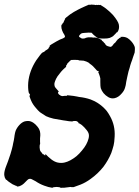

<svg xmlns="http://www.w3.org/2000/svg" viewBox="-30 -838 660 911"><path d="M392 -816Q397 -818 397 -818L394 -816L392 -814L396 -815Q400 -815 403 -816Q408 -817 408 -816Q408 -815 412.5 -815.5Q417 -816 417 -815.5Q417 -815 420.5 -814.5Q424 -814 425 -814Q427 -814 427 -815H429Q435 -813 435 -815H437Q439 -814 441.5 -814Q444 -814 444 -815Q444 -816 448.5 -813.5Q453 -811 460.5 -806Q468 -801 472 -798Q490 -784 506 -767Q531 -737 534 -721Q535 -717 535 -710.5Q535 -704 534 -701Q532 -693 529 -689Q528 -687 527.5 -686Q527 -685 526 -685Q524 -686 519 -679Q512 -671 506 -666Q498 -661 490 -658Q481 -655 462 -655Q452 -655 447 -655.5Q442 -656 437.5 -657Q433 -658 430 -660Q427 -662 421 -667Q414 -672 409 -678Q405 -684 400 -683Q397 -683 396.5 -682.5Q396 -682 395 -683Q394 -684 387 -683Q383 -683 371 -682Q359 -681 358 -680Q355 -680 348 -672Q344 -667 345 -664.5Q346 -662 352 -659Q354 -658 356 -656.5Q358 -655 362 -655Q373 -655 373 -657Q373 -657 375 -657L377 -658Q377 -659 378.5 -659Q380 -659 382.5 -659.5Q385 -660 388 -661H390H392H396H398Q400 -661 401 -661H402H404Q412 -659 416 -659L415 -660Q414 -661 415 -661L418 -660Q421 -659 427 -659Q438 -657 446 -652Q448 -650 452 -649L455 -647H453H452L453 -645Q455 -643 459 -641L461 -639Q460 -639 462.5 -637Q465 -635 464.5 -634.5Q464 -634 466.5 -632.5Q469 -631 469 -630Q469 -627 475 -622Q479 -619 488 -617Q494 -615 497 -616Q503 -619 510 -630Q512 -632 512 -632Q513 -632 516.5 -635.5Q520 -639 520 -640Q522 -643 523 -644Q523 -645 523 -645L525 -646Q527 -648 526 -648Q526 -649 526.5 -649Q527 -649 528 -650Q530 -651 529.5 -651.5Q529 -652 531 -653Q537 -656 535 -656Q535 -657 536 -657Q536 -658 538 -658Q541 -659 542 -660L544 -661L543 -662L541 -663H544Q560 -665 574 -658Q584 -652 592 -643Q604 -630 609 -616L610 -611V-603Q610 -594 609 -589Q606 -579 601 -566Q600 -561 597 -553.5Q594 -546 592 -540Q590 -534 588 -527.5Q586 -521 585 -516Q580 -503 574 -474Q571 -460 569 -450Q567 -432 563 -421Q559 -407 547 -394Q532 -376 513 -372Q498 -369 484 -377Q457 -393 448 -420Q446 -427 446 -449Q446 -460 446 -466Q444 -476 439 -489L436 -495L437 -496Q440 -500 435 -502Q433 -502 432.5 -501.5Q432 -501 431 -502Q430 -503 424 -510Q411 -526 397 -535Q392 -539 390 -541Q382 -546 367 -550Q361 -551 352.5 -551Q344 -551 344 -552Q343 -554 324 -554Q311 -554 308.5 -553.5Q306 -553 302 -549Q287 -535 288 -533Q289 -533 288.5 -532.5Q288 -532 286 -530Q282 -525 284 -523Q285 -521 276 -514Q260 -500 243 -476Q235 -464 231 -452Q228 -444 228 -439Q228 -434 229 -430Q231 -423 241 -413Q247 -407 248 -405L249 -404L248 -403Q245 -400 245 -397Q245 -394 248 -393Q249 -392 248.5 -391.5Q248 -391 250 -389.5Q252 -388 254 -387Q254 -387 255 -387Q254 -386 258.5 -384Q263 -382 267 -382Q271 -382 271 -382.5Q271 -383 275 -383Q279 -383 279 -383.5Q279 -384 283 -383Q289 -383 289 -386Q290 -387 291 -386Q292 -386 318 -383Q331 -381 335.5 -380Q340 -379 345 -378Q374 -375 400 -366Q418 -359 431 -351Q435 -348 440 -345Q459 -332 476 -312Q485 -300 492 -287Q517 -243 514 -190Q513 -173 512 -165Q511 -162 510.5 -156.5Q510 -151 509 -148Q504 -129 498 -112Q484 -78 461 -47Q435 -14 400 11Q377 28 352 38Q329 47 319 50Q314 50 310 50Q305 48 297 50Q271 54 259 53Q255 52 255 52Q256 50 239 49Q233 49 227 50Q220 51 220 52Q220 53 218 53Q216 53 213 52Q202 51 180 43Q158 35 139 22Q129 16 120 12Q108 7 99 17Q81 37 70 42Q61 47 54 47Q50 47 50 46Q50 44 45 43Q44 43 42.5 42.5Q41 42 38 40Q31 38 23 32Q15 26 14 26Q13 26 11 24Q9 22 8 21.5Q7 21 5 19Q1 14 0 15Q-1 16 -2 14Q-3 12 -4.5 9.5Q-6 7 -7 5Q-10 -5 -10 -11Q-10 -27 0 -52Q2 -57 3.5 -61Q5 -65 8 -73Q22 -112 26 -129Q27 -132 28 -137Q29 -142 30.5 -147.5Q32 -153 32 -156Q36 -172 38 -187Q38 -191 39 -195Q41 -208 44 -217Q50 -232 62 -245Q74 -258 87 -262Q95 -264 103 -264Q116 -264 129 -255Q138 -249 147 -238Q154 -230 157 -222Q160 -216 161 -205Q162 -199 160 -181Q160 -171 160 -166Q161 -154 160 -153.5Q159 -153 158.5 -150.5Q158 -148 158 -139Q159 -127 161 -122Q162 -120 165 -116.5Q168 -113 168 -114Q168 -114 168.5 -113.5Q169 -113 169 -112Q173 -105 176 -105V-107Q176 -108 178 -105Q182 -100 185 -101Q186 -101 185 -107L187 -106Q191 -101 199 -94Q215 -79 229 -72Q243 -65 260 -65Q269 -65 277 -67Q303 -73 333 -97Q347 -109 359 -124Q383 -152 390 -180Q394 -195 390 -206Q387 -214 381 -221Q370 -235 358 -245Q347 -253 342 -254Q341 -255 341.5 -256Q342 -257 342 -258Q339 -261 336 -261Q336 -261 335 -262Q332 -265 326 -264Q323 -264 321 -264Q314 -263 314 -262Q314 -261 309 -262Q299 -262 284 -265Q278 -266 270 -267Q243 -271 224 -275Q203 -280 188 -287Q173 -296 165 -302Q161 -305 159 -306Q150 -314 141 -325Q125 -343 118 -360Q117 -363 115 -367Q113 -371 111 -378Q109 -385 109 -385H110Q112 -384 112 -384Q114 -389 109 -394Q107 -396 106 -400Q102 -420 104 -447Q109 -501 142 -552Q150 -564 160 -576.5Q170 -589 172 -589Q178 -591 183 -595Q187 -600 189 -600Q192 -601 199 -607Q201 -609 201 -610.5Q201 -612 203 -613.5Q205 -615 205.5 -616.5Q206 -618 205.5 -619Q205 -620 205 -620Q205 -623 237 -641Q256 -652 269 -656Q275 -659 277 -661Q280 -665 276 -672Q268 -684 265 -693Q261 -703 261 -712Q261 -718 261.5 -719.5Q262 -721 263 -721Q265 -721 267 -727Q268 -729 269 -729Q270 -729 272 -733Q274 -737 274 -739Q274 -740 276 -742Q279 -747 278 -748Q277 -749 285 -756Q303 -771 320 -781Q343 -794 356 -800Q359 -801 373.5 -808Q388 -815 392 -816Z"/></svg>

Font: TT2020 Style B
Style: Italic
Weight: 400
Italic angle: -15°
Version: Version 0.2.000